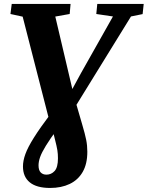

<svg xmlns="http://www.w3.org/2000/svg" viewBox="-20 -763 749 974"><path d="M234.5 190.5Q166 190.5 131.2 162.2Q96.5 134 96.5 81.5Q96.5 52.5 108.8 18.5Q121 -15.5 151.8 -64.5Q182.5 -113.5 237.5 -186.5L331 -282L390 -390.5L553 -679.5L468.5 -692L473.5 -743H709L703.5 -691.5L644.5 -679.5L328.5 -167.5L274.5 -113.5Q234 -58.5 212.8 -23.8Q191.5 11 183.5 33.8Q175.5 56.5 175.5 76Q175.5 100.5 186.5 111.8Q197.5 123 215.5 123Q240 123 257 104.5Q274 86 274 40Q274 18 271 -1Q268 -20 258.5 -57L247.5 -101.5L231.5 -146.5L95 -678.5L33 -692L39.5 -743H338L333.5 -692L260.5 -679L352.5 -288L363 -248.5L397 -131.5Q411.5 -82.5 417.2 -53.8Q423 -25 423 7Q423 68.5 399.5 109.2Q376 150 333.5 170.2Q291 190.5 234.5 190.5Z"/></svg>

Font: Merriweather ExtraBold
Style: Italic
Weight: 800
Italic angle: -7.8°
Version: Version 2.101